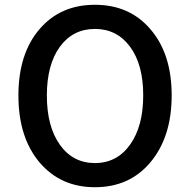

<svg xmlns="http://www.w3.org/2000/svg" viewBox="-20 -770 794 803"><path d="M377 13Q234 13 146 -90Q57 -195 57 -370.5Q57 -546 146 -649Q233 -750 377 -750Q521 -750 608 -649Q698 -546 698 -371Q698 -196 608 -90Q521 13 377 13ZM377 -88Q469 -88 524 -165Q579 -242 579 -371Q579 -500 524 -574.5Q469 -649 377 -649Q285 -649 230.5 -574.5Q176 -500 176 -370.5Q176 -241 230.5 -164.5Q285 -88 377 -88Z"/></svg>

Font: GenSenRounded JP M
Style: Regular
Weight: 500
Version: Version 1.501;PS 1;hotconv 16.6.51;makeotf.lib2.5.65220